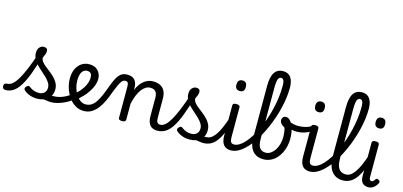

<svg xmlns="http://www.w3.org/2000/svg" viewBox="-203 -1604 4633 2208"><g transform="rotate(15 2114.0 -500.0)"><path d="M-82 17Q-101 17 -110 5.5Q-119 -6 -119.5 -20.5Q-120 -35 -111 -46.5Q-102 -58 -83 -58Q-50 -58 -19.5 -83Q11 -108 42 -160.5Q73 -213 107 -294.5Q141 -376 179 -489L233 -474Q196 -343 161 -250Q126 -157 89.5 -98Q53 -39 11 -11Q-31 17 -82 17ZM293 19Q243 19 200.5 2Q158 -15 133 -40Q125 -49 127 -61Q129 -73 142 -85Q153 -95 162 -97Q171 -99 182 -90Q207 -71 234 -60.5Q261 -50 295 -50Q337 -50 361 -73Q385 -96 385 -135Q385 -166 367.5 -193.5Q350 -221 323 -247.5Q296 -274 265.5 -300Q235 -326 207.5 -355Q180 -384 163 -416.5Q146 -449 146 -487Q146 -531 168 -554Q190 -577 218 -577Q242 -577 253 -566.5Q264 -556 264 -537Q264 -518 256 -497Q248 -476 237 -455Q237 -430 254 -407.5Q271 -385 297.5 -364Q324 -343 353.5 -320Q383 -297 410 -270Q437 -243 454 -210Q471 -177 471 -134Q471 -65 423 -23Q375 19 293 19ZM459 17Q435 17 412.5 12.5Q390 8 366 6.5Q342 5 312 14L337 -23Q368 -36 393 -44Q418 -52 439 -55Q460 -58 478 -58Q487 -58 489 -46.5Q491 -35 487 -20.5Q483 -6 475.5 5.5Q468 17 459 17Z M458 17Q439 17 432.5 5.5Q426 -6 430 -20.5Q434 -35 446 -46.5Q458 -58 477 -58Q526 -58 579.5 -80Q633 -102 677 -139Q689 -148 700 -144Q711 -140 717 -129Q723 -118 722.5 -105Q722 -92 712 -84Q674 -52 629 -29.5Q584 -7 540 5Q496 17 458 17Z M679 -134Q698 -148 715 -164Q732 -180 746 -195Q772 -223 790 -252.5Q808 -282 818 -312Q828 -342 828 -370Q828 -411 812.5 -425.5Q797 -440 768 -440Q754 -440 747 -452Q740 -464 740.5 -479.5Q741 -495 749.5 -507Q758 -519 775 -519Q823 -519 854.5 -499.5Q886 -480 901.5 -448Q917 -416 917 -378Q917 -342 903 -304.5Q889 -267 865.5 -230Q842 -193 810 -158Q789 -135 765.5 -114Q742 -93 716 -74Z M848 17Q802 17 763.5 -2Q725 -21 694.5 -53.5Q664 -86 642.5 -128Q621 -170 610 -215.5Q599 -261 599 -305Q599 -350 611 -389Q623 -428 646.5 -457Q670 -486 702.5 -502.5Q735 -519 776 -519Q787 -519 792.5 -507Q798 -495 797.5 -479.5Q797 -464 790 -452Q783 -440 772 -440Q757 -440 744 -434.5Q731 -429 720.5 -418.5Q710 -408 703 -391.5Q696 -375 692 -353.5Q688 -332 688 -304Q688 -257 701 -213.5Q714 -170 736.5 -136Q759 -102 788 -82Q817 -62 849 -62Q888 -62 917.5 -80.5Q947 -99 970.5 -134Q994 -169 1015.5 -218Q1037 -267 1059 -329Q1078 -381 1095.5 -417Q1113 -453 1132 -475Q1151 -497 1173.5 -507Q1196 -517 1225 -517Q1239 -517 1245 -505.5Q1251 -494 1250 -479.5Q1249 -465 1241.5 -453.5Q1234 -442 1222 -442Q1211 -442 1200.5 -436.5Q1190 -431 1178 -414.5Q1166 -398 1151 -366.5Q1136 -335 1116 -283Q1095 -222 1069.5 -167.5Q1044 -113 1012 -71.5Q980 -30 939.5 -6.5Q899 17 848 17Z M1724 17Q1697 17 1675.5 9Q1654 1 1638.5 -16Q1623 -33 1615 -61Q1607 -89 1607 -130V-343Q1607 -374 1598.5 -395.5Q1590 -417 1572 -428.5Q1554 -440 1523 -440Q1495 -440 1469 -424.5Q1443 -409 1420.5 -379Q1398 -349 1380 -305Q1362 -261 1349 -204V-11Q1349 2 1338 8.5Q1327 15 1305 15Q1284 15 1273.5 8.5Q1263 2 1263 -11V-385Q1263 -415 1255 -428.5Q1247 -442 1223 -442Q1208 -442 1201 -453.5Q1194 -465 1194 -479.5Q1194 -494 1202 -505.5Q1210 -517 1225 -517Q1255 -517 1276.5 -510Q1298 -503 1312 -489.5Q1326 -476 1334 -456.5Q1342 -437 1345 -412L1346 -366Q1363 -407 1384.5 -436Q1406 -465 1431 -483.5Q1456 -502 1482 -510.5Q1508 -519 1535 -519Q1580 -519 1616 -503Q1652 -487 1672.5 -450.5Q1693 -414 1693 -352V-136Q1693 -93 1703.5 -75.5Q1714 -58 1742 -58Q1756 -58 1763 -46.5Q1770 -35 1768.5 -20.5Q1767 -6 1756 5.5Q1745 17 1724 17Z M1723 17Q1704 17 1697.5 5.5Q1691 -6 1695 -20.5Q1699 -35 1711 -46.5Q1723 -58 1742 -58Q1770 -58 1799 -83Q1828 -108 1858.5 -160.5Q1889 -213 1922.5 -294.5Q1956 -376 1994 -489Q2000 -504 2014.5 -505Q2029 -506 2040.5 -497.5Q2052 -489 2048 -474Q2009 -339 1973.5 -245Q1938 -151 1901 -93.5Q1864 -36 1821 -9.5Q1778 17 1723 17Z M2274 17Q2250 17 2227.5 12.5Q2205 8 2181 6.5Q2157 5 2127 14L2152 -23Q2183 -36 2208 -44Q2233 -52 2254 -55Q2275 -58 2293 -58Q2302 -58 2304 -46.5Q2306 -35 2302 -20.5Q2298 -6 2290.5 5.5Q2283 17 2274 17ZM2108 19Q2058 19 2015.5 2Q1973 -15 1948 -40Q1940 -49 1942 -61Q1944 -73 1957 -85Q1968 -95 1977 -97Q1986 -99 1997 -90Q2022 -71 2049 -60.5Q2076 -50 2110 -50Q2152 -50 2176 -73Q2200 -96 2200 -135Q2200 -166 2182.5 -193.5Q2165 -221 2138 -247.5Q2111 -274 2080.5 -300Q2050 -326 2022.5 -355Q1995 -384 1978 -416.5Q1961 -449 1961 -487Q1961 -531 1983 -554Q2005 -577 2033 -577Q2057 -577 2068 -566.5Q2079 -556 2079 -537Q2079 -518 2071 -497Q2063 -476 2052 -455Q2052 -430 2069 -407.5Q2086 -385 2112.5 -364Q2139 -343 2168.5 -320Q2198 -297 2225 -270Q2252 -243 2269 -210Q2286 -177 2286 -134Q2286 -65 2238 -23Q2190 19 2108 19Z M2273 17Q2259 17 2252.5 5.5Q2246 -6 2247.5 -20.5Q2249 -35 2260 -46.5Q2271 -58 2292 -58Q2319 -58 2344 -73.5Q2369 -89 2394 -123Q2419 -157 2444 -212.5Q2469 -268 2495 -348Q2500 -362 2512.5 -362Q2525 -362 2535 -353.5Q2545 -345 2541 -332Q2517 -240 2489.5 -174Q2462 -108 2430 -65.5Q2398 -23 2359.5 -3Q2321 17 2273 17Z M2601 17Q2574 17 2552.5 9Q2531 1 2516 -16Q2501 -33 2492.5 -61Q2484 -89 2484 -130V-489Q2484 -502 2494.5 -508.5Q2505 -515 2526 -515Q2548 -515 2559 -508.5Q2570 -502 2570 -489V-136Q2570 -93 2581 -75.5Q2592 -58 2620 -58Q2634 -58 2641 -46.5Q2648 -35 2646 -20.5Q2644 -6 2633 5.5Q2622 17 2601 17ZM2525 -669Q2497 -669 2482.5 -684.5Q2468 -700 2468 -731Q2468 -763 2482.5 -779Q2497 -795 2525 -795Q2552 -795 2566 -779Q2580 -763 2580 -731Q2581 -700 2566.5 -684.5Q2552 -669 2525 -669Z M2598 17Q2579 17 2572.5 5.5Q2566 -6 2570 -20.5Q2574 -35 2586 -46.5Q2598 -58 2617 -58Q2648 -58 2680 -77Q2712 -96 2743.5 -131Q2775 -166 2805.5 -214Q2836 -262 2863 -320Q2890 -378 2912.5 -442.5Q2935 -507 2951.5 -575.5Q2968 -644 2977 -714Q2986 -784 2986 -852Q2986 -871 2999 -880.5Q3012 -890 3029 -890Q3046 -890 3059 -880.5Q3072 -871 3072 -852Q3072 -797 3064 -735.5Q3056 -674 3040.5 -609.5Q3025 -545 3003 -480.5Q2981 -416 2953.5 -354.5Q2926 -293 2894.5 -237.5Q2863 -182 2827.5 -135.5Q2792 -89 2754 -54.5Q2716 -20 2677 -1.5Q2638 17 2598 17Z M2986 19Q2948 19 2916 6Q2884 -7 2861 -33Q2838 -59 2825.5 -98.5Q2813 -138 2813 -191V-808Q2813 -916 2847 -967.5Q2881 -1019 2949 -1019Q2990 -1019 3017 -1000Q3044 -981 3058 -943.5Q3072 -906 3072 -852Q3072 -833 3059 -824Q3046 -815 3029 -815Q3012 -815 2999 -824Q2986 -833 2986 -852Q2986 -882 2982 -901Q2978 -920 2969 -929.5Q2960 -939 2946 -939Q2930 -939 2919 -925.5Q2908 -912 2903.5 -881Q2899 -850 2899 -798V-200Q2899 -163 2905 -136.5Q2911 -110 2923 -93.5Q2935 -77 2953.5 -69Q2972 -61 2996 -61Q3020 -61 3041.5 -72.5Q3063 -84 3082 -104.5Q3101 -125 3115 -153.5Q3129 -182 3137 -215.5Q3145 -249 3145 -287Q3145 -305 3143.5 -323.5Q3142 -342 3139 -360Q3136 -378 3131 -395Q3100 -412 3085 -430Q3070 -448 3070 -471Q3070 -491 3082 -505Q3094 -519 3117 -519Q3141 -519 3161.5 -500Q3182 -481 3197 -448.5Q3212 -416 3220 -374.5Q3228 -333 3228 -288Q3228 -245 3218.5 -201Q3209 -157 3189 -117.5Q3169 -78 3140 -47.5Q3111 -17 3072 1Q3033 19 2986 19Z M3273 -387Q3238 -387 3210 -396Q3182 -405 3147 -424Q3136 -430 3135 -441Q3134 -452 3139.5 -462Q3145 -472 3153.5 -477.5Q3162 -483 3170 -478Q3192 -467 3220 -461Q3248 -455 3277 -455Q3310 -455 3342.5 -461.5Q3375 -468 3400.5 -479Q3426 -490 3438 -503Q3449 -516 3461 -509Q3473 -502 3477.5 -488Q3482 -474 3470 -462Q3438 -427 3384.5 -407Q3331 -387 3273 -387Z M3540 17Q3513 17 3491.5 9Q3470 1 3455 -16Q3440 -33 3431.5 -61Q3423 -89 3423 -130V-489Q3423 -502 3433.5 -508.5Q3444 -515 3465 -515Q3487 -515 3498 -508.5Q3509 -502 3509 -489V-136Q3509 -93 3520 -75.5Q3531 -58 3559 -58Q3573 -58 3580 -46.5Q3587 -35 3585 -20.5Q3583 -6 3572 5.5Q3561 17 3540 17ZM3464 -669Q3436 -669 3421.5 -684.5Q3407 -700 3407 -731Q3407 -763 3421.5 -779Q3436 -795 3464 -795Q3491 -795 3505 -779Q3519 -763 3519 -731Q3520 -700 3505.5 -684.5Q3491 -669 3464 -669Z M3537 17Q3518 17 3511.5 5.5Q3505 -6 3509 -20.5Q3513 -35 3525 -46.5Q3537 -58 3556 -58Q3587 -58 3619 -77Q3651 -96 3682.5 -131Q3714 -166 3744.5 -214Q3775 -262 3802 -320Q3829 -378 3851.5 -442.5Q3874 -507 3890.5 -575.5Q3907 -644 3916 -714Q3925 -784 3925 -852Q3925 -871 3938 -880.5Q3951 -890 3968 -890Q3985 -890 3998 -880.5Q4011 -871 4011 -852Q4011 -797 4003 -735.5Q3995 -674 3979.5 -609.5Q3964 -545 3942 -480.5Q3920 -416 3892.5 -354.5Q3865 -293 3833.5 -237.5Q3802 -182 3766.5 -135.5Q3731 -89 3693 -54.5Q3655 -20 3616 -1.5Q3577 17 3537 17Z M3931 17Q3873 17 3833 -12Q3793 -41 3772.5 -94Q3752 -147 3752 -217V-808Q3752 -916 3786 -967.5Q3820 -1019 3888 -1019Q3929 -1019 3956 -1000Q3983 -981 3997 -943.5Q4011 -906 4011 -852Q4011 -833 3998 -824Q3985 -815 3968 -815Q3951 -815 3938 -824Q3925 -833 3925 -852Q3925 -882 3921 -901Q3917 -920 3908 -929.5Q3899 -939 3885 -939Q3869 -939 3858 -925.5Q3847 -912 3842.5 -881Q3838 -850 3838 -798V-224Q3838 -165 3850.5 -128.5Q3863 -92 3888.5 -75Q3914 -58 3950 -58Q3964 -58 3970.5 -46.5Q3977 -35 3975.5 -20.5Q3974 -6 3963 5.5Q3952 17 3931 17Z M3931 17Q3917 17 3910.5 5.5Q3904 -6 3905.5 -20.5Q3907 -35 3918 -46.5Q3929 -58 3950 -58Q3977 -58 4002 -73.5Q4027 -89 4052 -123Q4077 -157 4102 -212.5Q4127 -268 4153 -348Q4158 -362 4170.5 -362Q4183 -362 4193 -353.5Q4203 -345 4199 -332Q4175 -240 4147.5 -174Q4120 -108 4088 -65.5Q4056 -23 4017.5 -3Q3979 17 3931 17Z M4239 17Q4190 17 4166 -10.5Q4142 -38 4142 -90V-489Q4142 -502 4152.5 -508.5Q4163 -515 4184 -515Q4206 -515 4217 -508.5Q4228 -502 4228 -489V-101Q4228 -78 4235 -69Q4242 -60 4255 -60Q4264 -60 4270.5 -64Q4277 -68 4283.5 -76Q4290 -84 4298 -96Q4303 -103 4312.5 -102.5Q4322 -102 4332 -95Q4343 -89 4346.5 -79.5Q4350 -70 4345 -61Q4333 -37 4317 -19.5Q4301 -2 4281 7.5Q4261 17 4239 17ZM4183 -669Q4155 -669 4140.5 -684.5Q4126 -700 4126 -731Q4126 -763 4140.5 -779Q4155 -795 4183 -795Q4210 -795 4224 -779Q4238 -763 4238 -731Q4239 -700 4224.5 -684.5Q4210 -669 4183 -669Z"/></g></svg>

Font: Playwrite PE
Style: Regular
Weight: 400
Designer: Veronika Burian, José Scaglione
Foundry: TypeTogether
Version: Version 1.002